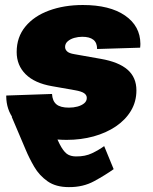

<svg xmlns="http://www.w3.org/2000/svg" viewBox="-20 -558 622 782"><path d="M155.8 -152.3Q181.2 -74.2 198.7 -27.6Q216.3 19 230.2 42Q244.1 64.9 257.8 72Q271.5 79.1 289.6 79.1Q326.7 79.6 354.7 66.2Q382.8 52.7 404.3 37.1L442.9 130.9Q408.7 155.3 363.5 179.9Q318.4 204.6 260.3 204.1Q207.5 204.1 173.8 180.4Q140.1 156.7 119.6 121.6Q99.1 86.4 85 52.7L27.8 -82ZM251.5 11.7Q177.7 11.7 122.3 -10.3Q66.9 -32.2 36.4 -72Q5.9 -111.8 5.4 -165.5Q5.4 -166.5 5.4 -167.5Q5.4 -168.5 5.4 -168.9L191.9 -175.3Q193.4 -147 209.5 -133.3Q225.6 -119.6 260.7 -119.6Q279.3 -119.6 295.7 -124Q312 -128.4 322.8 -137.2Q333.5 -146 333.5 -159.2Q333.5 -170.9 322.5 -178.5Q311.5 -186 286.1 -190.4L191.9 -207Q121.1 -219.2 84.5 -255.6Q47.9 -292 47.9 -346.2Q47.9 -406.7 83.3 -449.7Q118.7 -492.7 179.9 -515.1Q241.2 -537.6 317.4 -537.6Q426.8 -537.6 489 -494.9Q551.3 -452.1 551.8 -379.4Q551.8 -376.5 551.5 -372.3Q551.3 -368.2 550.8 -363.8L375.5 -358.4Q375.5 -384.3 360.1 -396.2Q344.7 -408.2 314.9 -408.2Q298.3 -408.2 282.2 -403.6Q266.1 -398.9 255.6 -389.6Q245.1 -380.4 245.1 -366.7Q245.1 -356.4 253.4 -348.6Q261.7 -340.8 282.7 -337.4L390.1 -318.4Q463.4 -305.7 499.5 -274.2Q535.6 -242.7 535.6 -189.9Q535.6 -144 513.4 -106.9Q491.2 -69.8 451.9 -43.2Q412.6 -16.6 361.1 -2.4Q309.6 11.7 251.5 11.7Z"/></svg>

Font: Inter 24pt Black
Style: Italic
Weight: 900
Italic angle: -9.3988°
Designer: Rasmus Andersson
Foundry: rsms
Version: Version 4.001;git-66647c0bb